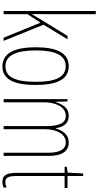

<svg xmlns="http://www.w3.org/2000/svg" viewBox="367 -1167 810 1584"><g transform="rotate(90 772.0 -375.0)"><path d="M97 -361V-760H71V0H97V-197L167 -304L291 0H317L184 -329L304 -527H276L128 -285C116 -266 110 -255 97 -233H96C97 -278 97 -314 97 -361Z M681 -264C681 -433 639 -537 526 -537C420 -537 370 -444 370 -266C370 -80 424 10 528 10C630 10 681 -77 681 -264ZM396 -266C396 -424 434 -512 526 -512C622 -512 655 -418 655 -265C655 -94 615 -15 527 -15C437 -15 396 -102 396 -266Z M1156 -537C1090 -537 1060 -491 1040 -431H1037C1030 -486 1004 -537 936 -537C861 -537 837 -474 822 -428H820L817 -527H798V0H824V-337C824 -422 859 -513 936 -513C983 -513 1020 -479 1020 -355V0H1046V-341C1046 -444 1090 -513 1155 -513C1203 -513 1240 -475 1240 -372V0H1266V-374C1266 -487 1224 -537 1156 -537Z M1482 -14C1442 -14 1432 -44 1432 -108V-503H1531V-527H1432V-656H1411L1404 -528L1356 -521V-503H1406V-112C1406 -32 1420 10 1481 10C1500 10 1514 6 1527 0V-25C1517 -19 1499 -14 1482 -14Z"/></g></svg>

Font: Noto Sans Sinhala ExtraCondensed Thin
Style: Regular
Weight: 100
Width: 2
Designer: Jelle Bosma - Monotype Design Team
Foundry: Monotype Imaging Inc.
Version: Version 2.006